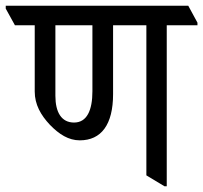

<svg xmlns="http://www.w3.org/2000/svg" viewBox="-57 -643 708 669"><path d="M221 -154C296 -154 337 -209 337 -315V-555H453V-32L516 6H524V-555H631V-564L599 -623H-37V-613L-5 -555H64V-324C64 -279 85 -242 117 -208C149 -175 182 -154 221 -154ZM136 -309V-555H265V-325C265 -259 246 -216 201 -216C157 -216 136 -252 136 -309Z"/></svg>

Font: Noto Serif Devanagari Condensed
Style: Regular
Weight: 400
Width: 3
Designer: Universal Thirst, Indian Type Foundry and the Monotype Design Team
Foundry: Monotype Imaging Inc.
Version: Version 2.004